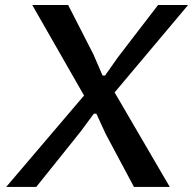

<svg xmlns="http://www.w3.org/2000/svg" viewBox="-20 -735 760 755"><path d="M4.4 0 310.5 -359.4 106.9 -715.3H248L347.2 -521.5L383.3 -438H393.1L443.4 -509.3L502.4 -586.4L601.6 -715.3H719.7L430.7 -371.6L647.5 0H506.8L395.5 -208.5L358.9 -288.1H349.1L299.3 -220.7Q290 -209.5 281.2 -198Q272.5 -186.5 263.2 -175.3L122.6 0Z"/></svg>

Font: Proza Libre
Style: Medium Italic
Weight: 500
Designer: Jasper de Waard
Foundry: Jasper de Waard
Version: Version 1.000; ttfautohint (v1.4.1.8-43bc)